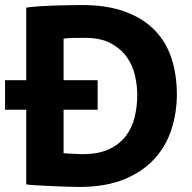

<svg xmlns="http://www.w3.org/2000/svg" viewBox="-27 -730 761 761"><path d="M-7 -412H77V-700Q99 -703 127.5 -705Q156 -707 186.5 -708Q217 -709 246 -709.5Q275 -710 298 -710Q398 -710 469.5 -683.5Q541 -657 586.5 -610Q632 -563 653 -498Q674 -433 674 -356Q674 -286 653.5 -220Q633 -154 587 -102.5Q541 -51 467 -20Q393 11 285 11Q268 11 238.5 10Q209 9 177.5 7.5Q146 6 118.5 4.5Q91 3 77 1V-295H-7ZM225 -412H360V-295H225V-123Q230 -122 240.5 -121.5Q251 -121 262.5 -120.5Q274 -120 284.5 -119.5Q295 -119 300 -119Q364 -119 406 -139Q448 -159 472.5 -192Q497 -225 507 -267Q517 -309 517 -354Q517 -391 508 -431Q499 -471 475.5 -504Q452 -537 412 -558.5Q372 -580 309 -580Q286 -580 262 -579.5Q238 -579 225 -577Z"/></svg>

Font: PT Sans Caption
Style: Bold
Weight: 700
Designer: A.Korolkova, O.Umpeleva, V.Yefimov
Foundry: ParaType Ltd
Version: Version 2.003W OFL